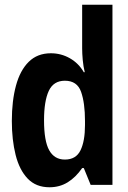

<svg xmlns="http://www.w3.org/2000/svg" viewBox="-20 -781 540 811"><path d="M189 10Q132 10 97 -26.5Q62 -63 46 -126.5Q30 -190 30 -270Q30 -355 47.5 -419.5Q65 -484 101.5 -520Q138 -556 195 -556Q238 -556 275 -535Q312 -514 334 -476H338Q332 -500 329.5 -527.5Q327 -555 327 -577V-761H455V0H363L334 -71H327Q300 -32 266 -11Q232 10 189 10ZM254 -107Q301 -107 320 -146Q339 -185 339 -253V-270Q339 -346 322.5 -393Q306 -440 254 -440Q206 -440 186 -397Q166 -354 166 -273Q166 -185 188 -146Q210 -107 254 -107Z"/></svg>

Font: Noto Sans Mono ExtraCondensed
Style: Bold
Weight: 700
Width: 2
Designer: Monotype Design Team
Foundry: Monotype Imaging Inc.
Version: Version 2.014